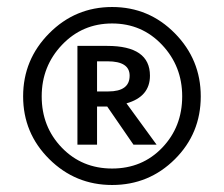

<svg xmlns="http://www.w3.org/2000/svg" viewBox="-20 -767 640 548"><path d="M553 -492Q553 -386 479 -312.5Q405 -239 300 -239Q195 -239 120.5 -313Q46 -387 46 -492Q46 -597 120.5 -672Q195 -747 300 -747Q405 -747 479 -672Q553 -597 553 -492ZM99 -492Q99 -405 156.5 -345.5Q214 -286 300 -286Q386 -286 443 -345.5Q500 -405 500 -492Q500 -578 442.5 -639Q385 -700 300 -700Q215 -700 157 -639Q99 -578 99 -492ZM286 -636Q408 -636 408 -551Q408 -491 341 -472L427 -354H361L286 -463H257V-354H201V-636ZM287 -592H257V-506H289Q350 -506 350 -551Q350 -592 287 -592Z"/></svg>

Font: Fira Mono
Style: Regular
Weight: 400
Designer: Carrois Corporate & Edenspiekermann AG
Foundry: Carrois Corporate GbR & Edenspiekermann AG
Version: Version 3.206;PS 003.206;hotconv 1.0.70;makeotf.lib2.5.58329